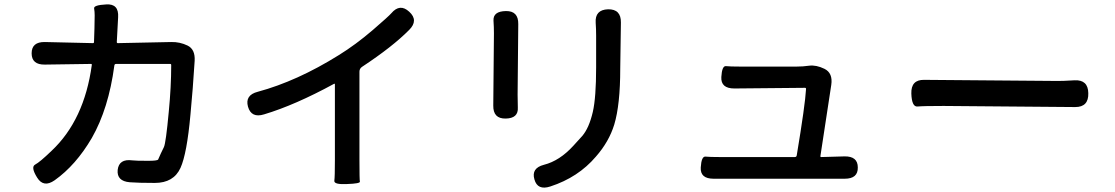

<svg xmlns="http://www.w3.org/2000/svg" viewBox="-20 -806 5040 868"><path d="M227 9Q177 44 148 -3Q118 -51 139 -62Q160 -73 213 -124Q361 -263 395 -512Q396 -517 391 -517L183 -514Q123 -513 123 -565Q123 -617 183 -616L400 -611Q405 -611 405 -616L407 -678Q408 -707 408 -737Q408 -753 405.5 -768Q403 -783 460 -786Q518 -790 514 -728L508 -616Q508 -611 513 -611L754 -616Q793 -617 828 -600Q863 -583 860 -531Q852 -402 841 -288Q825 -111 796 -47Q765 21 680 21Q606 21 567 18Q507 13 512 -38Q518 -89 578 -81Q592 -79 650 -79Q692 -79 695 -85Q707 -113 721 -141Q730 -160 743 -301Q754 -414 754 -512Q754 -517 749 -517H505Q498 -517 497 -510Q471 -315 395 -182Q323 -59 227 9Z M1549 26Q1489 29 1491.5 11Q1494 -7 1494 -81V-424Q1494 -429 1490 -427Q1314 -331 1174 -289Q1116 -271 1101 -324Q1087 -376 1145 -391Q1323 -439 1512 -557Q1588 -604 1665 -670Q1738 -733 1749 -746Q1788 -792 1830 -753Q1873 -714 1830 -671Q1755 -595 1617 -504Q1605 -496 1605 -482V-81Q1605 6 1607 15Q1609 24 1549 26Z M2468 37Q2410 56 2396 5Q2381 -46 2439 -61Q2510 -79 2572 -147Q2592 -169 2612 -191Q2643 -227 2660 -300Q2675 -365 2675 -502V-645Q2675 -674 2673 -703Q2669 -762 2729 -764Q2788 -765 2787 -704L2784 -496Q2784 -333 2757 -243Q2733 -165 2674 -98Q2594 -4 2468 37ZM2266 -270Q2209 -269 2210 -329L2213 -655Q2213 -684 2211 -713Q2209 -755 2267 -756Q2324 -757 2323 -697L2320 -378Q2320 -349 2321 -320Q2324 -271 2266 -270Z M3206 2Q3145 2 3148 -49Q3151 -100 3169.5 -98Q3188 -96 3235 -96H3573Q3581 -96 3582 -104Q3620 -332 3624 -404Q3624 -409 3619 -409L3300 -406Q3238 -406 3241 -458Q3244 -509 3262 -507Q3280 -505 3326 -505H3582Q3610 -505 3638 -509Q3670 -513 3707 -495Q3746 -476 3738 -422L3689 -101Q3688 -96 3693 -96L3798 -99Q3858 -100 3858 -49Q3859 2 3799 2Z M4100 -383Q4098 -446 4158 -445L4761 -440Q4790 -440 4819 -442L4838 -443Q4899 -446 4900 -385Q4902 -322 4841 -322L4246 -327Q4154 -327 4128 -324.5Q4102 -322 4100 -383Z"/></svg>

Font: Resource Han Rounded CN Medium
Style: Regular
Weight: 500
Designer: Cyano Hao (round all glyphs); Ryoko NISHIZUKA 西塚涼子 (kana, bopomofo & ideographs); Paul D. Hunt (Latin, Greek & Cyrillic)
Foundry: Cyano Hao
Version: 0.990